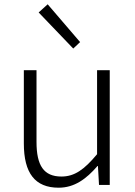

<svg xmlns="http://www.w3.org/2000/svg" viewBox="-20 -861 629 894"><path d="M253 13C327 13 382 -28 434 -88H436L441 0H491V-534H432V-143C372 -71 327 -39 266 -39C184 -39 150 -90 150 -200V-534H91V-193C91 -55 143 13 253 13ZM321 -635 353 -665 202 -841 160 -803Z"/></svg>

Font: Noto Sans TC Light
Style: Regular
Weight: 300
Designer: Ryoko NISHIZUKA 西塚涼子 (kana, bopomofo & ideographs); Paul D. Hunt (Latin, Greek & Cyrillic); Sandoll Communications 산돌커뮤니
Foundry: Adobe
Version: Version 2.004;hotconv 1.0.118;makeotfexe 2.5.65603